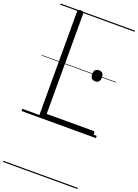

<svg xmlns="http://www.w3.org/2000/svg" viewBox="-250 -1071 1172 1627"><g transform="rotate(20 335.5 -257.5)"><path d="M181 0Q154 0 154 -23V-955Q154 -965 161 -969.5Q168 -974 181 -974Q196 -974 202.5 -969.5Q209 -965 209 -955V-50H628Q636 -50 640 -44.5Q644 -39 644 -25Q644 -11 640 -5.5Q636 0 628 0ZM500 -450Q478 -450 467 -462.5Q456 -475 456 -500Q456 -525 467 -537Q478 -549 500 -549Q522 -549 532.5 -537Q543 -525 543 -500Q543 -475 532.5 -462.5Q522 -450 500 -450ZM0 449H671V459H0ZM0 -20H671V0H0ZM0 -505H671V-500H0ZM0 -969H671V-959H0Z"/></g></svg>

Font: Playwrite IT Trad Guides
Style: Regular
Weight: 400
Designer: Veronika Burian, José Scaglione
Foundry: TypeTogether
Version: Version 1.003